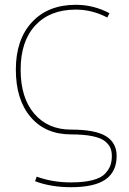

<svg xmlns="http://www.w3.org/2000/svg" viewBox="-20 -550 537 800"><path d="M296 -530Q370 -530 436 -495L427 -477Q364 -510 296 -510Q188 -510 127 -444Q66 -378 66 -260Q66 -142 123 -76Q180 -10 276 -10Q377 -10 421.5 17.5Q466 45 466 100Q466 165 420 197.5Q374 230 276 230Q192 230 126 205L133 186Q198 210 276 210Q330 210 366 200.5Q402 191 418 173.5Q434 156 440 139Q446 122 446 100Q446 81 440 66.5Q434 52 417.5 38.5Q401 25 365.5 17.5Q330 10 276 10Q169 10 107.5 -62.5Q46 -135 46 -260Q46 -385 113 -457.5Q180 -530 296 -530Z"/></svg>

Font: M PLUS 1p Thin
Style: Regular
Weight: 250
Version: Version 1.062